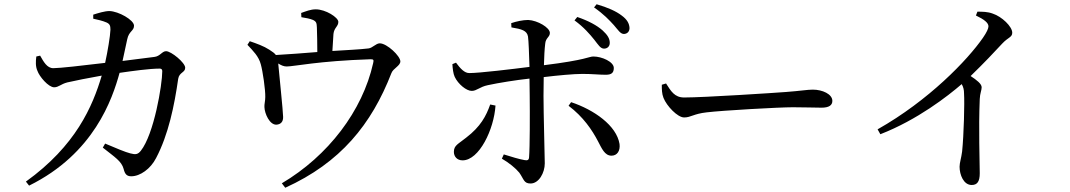

<svg xmlns="http://www.w3.org/2000/svg" viewBox="-20 -827 5040 904"><path d="M464 -132C522 -86 552 -68 562 -32C568 -7 577 3 598 3C640 3 689 -32 715 -83C773 -193 801 -330 819 -456C824 -487 852 -485 852 -508C852 -532 786 -586 762 -586C743 -586 734 -562 707 -559L557 -540L579 -642C587 -681 611 -681 611 -706C611 -733 538 -774 495 -775C473 -775 441 -765 419 -758V-739C438 -735 464 -729 482 -721C497 -714 500 -706 500 -687C499 -658 487 -585 475 -531C367 -518 261 -506 231 -506C201 -506 185 -537 169 -565L151 -561C148 -538 147 -514 156 -494C165 -467 208 -416 235 -416C256 -416 266 -431 297 -439C326 -446 402 -461 459 -471C416 -326 337 -141 102 28L117 47C423 -104 509 -361 543 -484C605 -493 685 -504 732 -504C740 -504 744 -500 744 -492C744 -428 705 -195 643 -117C629 -100 619 -98 593 -105C572 -110 522 -131 475 -151Z M1399 -746C1419 -743 1440 -739 1454 -733C1470 -725 1471 -718 1472 -697C1473 -671 1474 -617 1474 -582C1411 -577 1335 -571 1279 -568C1273 -576 1264 -583 1248 -593C1222 -610 1188 -622 1156 -633L1145 -616C1172 -587 1198 -562 1208 -524C1217 -492 1230 -404 1229 -370C1229 -352 1224 -335 1225 -323C1226 -291 1250 -239 1281 -240C1301 -241 1314 -253 1313 -277C1313 -301 1294 -482 1290 -528C1305 -519 1316 -514 1330 -514C1364 -514 1479 -540 1724 -548C1738 -548 1741 -546 1737 -530C1687 -305 1525 -93 1307 36L1323 57C1583 -61 1729 -241 1823 -483C1831 -505 1865 -517 1865 -538C1865 -563 1802 -623 1768 -623C1750 -623 1734 -601 1715 -599C1676 -594 1606 -591 1545 -587L1550 -667C1553 -697 1573 -702 1573 -724C1573 -745 1513 -783 1467 -783C1442 -783 1421 -774 1398 -766Z M2778 -640C2797 -616 2807 -598 2824 -598C2839 -598 2851 -608 2851 -625C2851 -645 2841 -662 2817 -684C2791 -707 2751 -729 2698 -747L2685 -731C2729 -699 2757 -666 2778 -640ZM2870 -709C2891 -685 2901 -667 2918 -667C2935 -668 2944 -680 2944 -695C2943 -716 2933 -735 2907 -754C2881 -774 2841 -792 2789 -807L2777 -792C2823 -760 2848 -733 2870 -709ZM2796 -161C2813 -129 2827 -94 2859 -94C2886 -94 2901 -117 2897 -149C2883 -236 2777 -310 2669 -346L2657 -329C2726 -277 2768 -215 2796 -161ZM2288 -335C2269 -281 2243 -231 2175 -179C2138 -149 2117 -143 2117 -112C2117 -90 2132 -72 2158 -72C2236 -72 2306 -218 2313 -330ZM2110 -525C2111 -506 2114 -479 2121 -465C2137 -431 2176 -399 2201 -399C2225 -399 2238 -418 2277 -426C2328 -437 2409 -450 2473 -457L2474 -377C2475 -292 2475 -134 2471 -86C2470 -73 2463 -71 2451 -73C2426 -77 2387 -89 2352 -100L2343 -80C2376 -61 2408 -35 2425 -14C2447 17 2446 37 2478 37C2517 37 2545 -13 2545 -58C2545 -89 2539 -293 2539 -376L2540 -464C2606 -472 2682 -479 2722 -479C2770 -479 2800 -475 2832 -475C2859 -475 2870 -484 2870 -507C2870 -536 2814 -561 2774 -561C2752 -561 2743 -545 2541 -520C2542 -560 2544 -597 2547 -621C2549 -649 2569 -652 2569 -672C2569 -697 2511 -731 2467 -733C2442 -733 2410 -726 2387 -718L2388 -698C2437 -690 2461 -683 2466 -655C2469 -634 2471 -574 2473 -512C2395 -502 2237 -483 2191 -483C2167 -482 2147 -505 2127 -532Z M3116 -434 3096 -428C3096 -407 3096 -386 3104 -366C3119 -328 3170 -274 3201 -274C3233 -274 3245 -291 3307 -298C3382 -307 3647 -322 3713 -322C3777 -322 3812 -320 3848 -320C3884 -320 3899 -332 3899 -352C3899 -384 3852 -405 3807 -405C3782 -405 3749 -399 3682 -394C3632 -390 3295 -368 3201 -368C3156 -368 3139 -398 3116 -434Z M4575 -754C4615 -735 4634 -719 4634 -703C4634 -693 4626 -675 4608 -649C4536 -545 4353 -354 4112 -218L4125 -195C4300 -263 4443 -375 4508 -431C4516 -417 4519 -404 4519 -387C4522 -343 4518 -192 4510 -114C4506 -82 4498 -61 4498 -42C4498 -4 4517 44 4555 44C4581 44 4593 28 4593 -11C4593 -68 4587 -218 4593 -361C4594 -387 4602 -402 4602 -416C4602 -432 4579 -450 4550 -469C4613 -530 4663 -583 4699 -622C4727 -652 4746 -651 4746 -673C4746 -702 4697 -749 4654 -763C4630 -772 4606 -772 4582 -772Z"/></svg>

Font: Noto Serif KR Medium
Style: Regular
Weight: 500
Designer: Ryoko NISHIZUKA 西塚涼子 (kana & ideographs); Frank Grießhammer (Latin, Greek & Cyrillic); Wenlong ZHANG 张文龙 (bopomofo); San
Foundry: Adobe
Version: Version 2.001;hotconv 1.1.0;makeotfexe 2.6.0